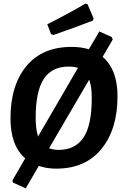

<svg xmlns="http://www.w3.org/2000/svg" viewBox="-20 -907 672 1044"><path d="M444 -887 456 -884 489 -807 485 -795Q396 -760 271 -717L258 -721L237 -775Q345 -829 444 -887ZM369 -652Q423 -652 463 -639L520 -736L587 -706L593 -692L538 -598Q619 -529 619 -384Q619 -204 531.5 -97Q444 10 286 10Q233 10 191 -5L120 117L51 86L47 75L117 -46Q37 -115 37 -263Q37 -443 123.5 -547.5Q210 -652 369 -652ZM353 -545Q263 -545 218.5 -478.5Q174 -412 174 -266Q174 -203 187 -165L404 -538Q384 -545 353 -545ZM479 -373Q479 -438 465 -474L247 -101Q270 -92 299 -92Q389 -92 434 -159Q479 -226 479 -373Z"/></svg>

Font: Alegreya Sans SC
Style: Bold Italic
Weight: 700
Italic angle: -7°
Designer: Juan Pablo del Peral
Foundry: Huerta Tipografica
Version: Version 2.007